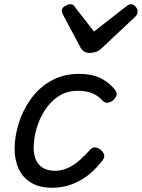

<svg xmlns="http://www.w3.org/2000/svg" viewBox="-20 -868 670 907"><path d="M228 19Q166 19 126 -5.5Q86 -30 67.5 -72Q49 -114 49 -164Q49 -222 68 -284Q87 -346 125 -399.5Q163 -453 220.5 -486Q278 -519 355 -519Q411 -519 450.5 -501Q490 -483 520 -448Q535 -430 530.5 -417.5Q526 -405 514 -394Q501 -384 488 -382.5Q475 -381 461 -396Q442 -417 414.5 -428Q387 -439 346 -439Q295 -439 256 -413Q217 -387 191 -346Q165 -305 152 -258.5Q139 -212 139 -170Q139 -138 149.5 -113.5Q160 -89 182 -75.5Q204 -62 238 -61Q272 -61 301.5 -75Q331 -89 357 -112Q383 -135 406 -161Q419 -175 434.5 -171Q450 -167 460 -156Q471 -145 472.5 -133Q474 -121 461 -106Q423 -58 383.5 -31Q344 -4 305 7.5Q266 19 228 19ZM599 -848Q611 -848 620.5 -837Q630 -826 630 -814Q630 -804 626.5 -798.5Q623 -793 619 -789L460 -640Q446 -627 432.5 -622.5Q419 -618 402 -618Q389 -618 378 -624.5Q367 -631 360 -644L279 -796Q275 -804 273.5 -809.5Q272 -815 272 -819Q272 -831 287 -839.5Q302 -848 311 -848Q322 -848 327.5 -843Q333 -838 337 -831L424 -719L570 -833Q577 -838 583.5 -843Q590 -848 599 -848Z"/></svg>

Font: Playwrite US Trad
Style: Regular
Weight: 400
Designer: Veronika Burian, José Scaglione
Foundry: TypeTogether
Version: Version 1.002